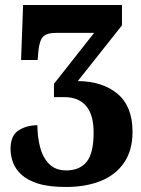

<svg xmlns="http://www.w3.org/2000/svg" viewBox="-20 -734 563 765"><path d="M243 11Q175 11 132 -2.5Q89 -16 65 -38.5Q41 -61 31.5 -87.5Q22 -114 22 -141Q22 -194 54 -214.5Q86 -235 129 -235Q129 -190 139.5 -148.5Q150 -107 175.5 -81Q201 -55 244 -55Q297 -55 325 -89Q353 -123 353 -206Q353 -277 323 -312Q293 -347 237 -347H195V-400L355 -603H203Q166 -603 151.5 -587.5Q137 -572 133 -531L130 -495H64L72 -714H466V-633L290 -411Q389 -410 448.5 -360Q508 -310 508 -209Q508 -135 474.5 -86Q441 -37 381.5 -13Q322 11 243 11Z"/></svg>

Font: Noto Serif ExtraCondensed Black
Style: Regular
Weight: 900
Width: 2
Designer: Monotype Design Team
Foundry: Monotype Imaging Inc.
Version: Version 2.015; ttfautohint (v1.8.4.7-5d5b)